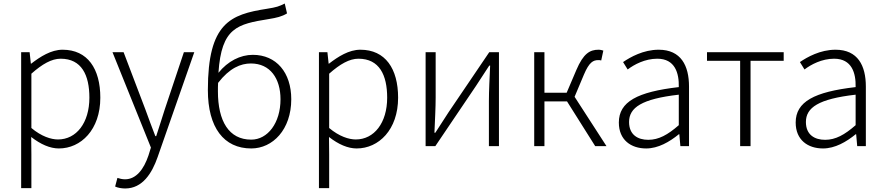

<svg xmlns="http://www.w3.org/2000/svg" viewBox="-20 -829 5017 1089"><path d="M100 238H158V46L157 -52C211 -10 264 13 314 13C439 13 549 -93 549 -275C549 -439 477 -547 335 -547C270 -547 209 -508 157 -468H155L148 -533H100ZM309 -38C270 -38 215 -55 158 -103V-411C220 -466 273 -496 324 -496C443 -496 487 -403 487 -275C487 -132 413 -38 309 -38Z M690 240C788 240 842 154 874 62L1082 -533H1023L914 -207C899 -161 882 -105 866 -57H861C842 -105 822 -161 805 -207L681 -533H618L836 8L822 53C796 130 753 188 689 188C674 188 657 184 646 180L633 229C648 236 669 240 690 240Z M1405 -37C1278 -37 1216 -142 1216 -311C1216 -328 1216 -344 1217 -359C1282 -443 1345 -469 1403 -469C1513 -469 1571 -383 1571 -266C1571 -131 1498 -37 1405 -37ZM1595 -809C1563 -793 1550 -788 1493 -779C1287 -747 1159 -699 1159 -318C1159 -105 1250 13 1405 13C1527 13 1632 -94 1632 -266C1632 -418 1547 -518 1414 -518C1343 -518 1272 -482 1219 -416C1236 -673 1326 -692 1505 -721C1548 -728 1579 -735 1608 -753Z M1789 238H1847V46L1846 -52C1900 -10 1953 13 2003 13C2128 13 2238 -93 2238 -275C2238 -439 2166 -547 2024 -547C1959 -547 1898 -508 1846 -468H1844L1837 -533H1789ZM1998 -38C1959 -38 1904 -55 1847 -103V-411C1909 -466 1962 -496 2013 -496C2132 -496 2176 -403 2176 -275C2176 -132 2102 -38 1998 -38Z M2394 0H2449L2680 -342C2701 -374 2734 -424 2755 -457H2760C2757 -386 2753 -315 2753 -256V0H2810V-533H2755L2524 -192C2503 -159 2470 -109 2449 -76H2444C2447 -147 2451 -219 2451 -276V-533H2394Z M3239 -280 3292 -406C3322 -477 3345 -488 3373 -488C3381 -488 3383 -488 3390 -486L3402 -542C3396 -544 3385 -547 3375 -547C3326 -547 3289 -526 3249 -432L3194 -303H3068V-533H3010V0H3068V-254H3196L3356 0H3420Z M3645 13C3713 13 3777 -24 3831 -68H3833L3839 0H3888V-338C3888 -456 3843 -547 3716 -547C3629 -547 3555 -505 3514 -477L3540 -435C3577 -463 3638 -496 3708 -496C3809 -496 3832 -414 3830 -335C3595 -308 3490 -252 3490 -134C3490 -35 3559 13 3645 13ZM3657 -36C3598 -36 3548 -64 3548 -137C3548 -219 3620 -268 3830 -292V-119C3767 -64 3716 -36 3657 -36Z M4178 0H4237V-484H4425V-533H3990V-484H4178Z M4648 13C4716 13 4780 -24 4834 -68H4836L4842 0H4891V-338C4891 -456 4846 -547 4719 -547C4632 -547 4558 -505 4517 -477L4543 -435C4580 -463 4641 -496 4711 -496C4812 -496 4835 -414 4833 -335C4598 -308 4493 -252 4493 -134C4493 -35 4562 13 4648 13ZM4660 -36C4601 -36 4551 -64 4551 -137C4551 -219 4623 -268 4833 -292V-119C4770 -64 4719 -36 4660 -36Z"/></svg>

Font: Genne Gothic Light
Style: Regular
Weight: 300
Designer: Ryoko NISHIZUKA (kana & ideographs); Paul D. Hunt (Latin, Greek & Cyrillic); Wenlong ZHANG (bopomofo); Sandoll Communica
Foundry: Adobe Systems Incorporated
Version: Version 1.004;PS 1.004;hotconv 16.6.51;makeotf.lib2.5.65220